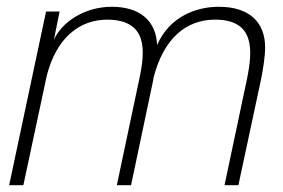

<svg xmlns="http://www.w3.org/2000/svg" viewBox="-20 -547 835 567"><path d="M310 -527C228 -527 161 -480 139 -429L156 -513H116L7 0H49L118 -323C147 -437 216 -489 297 -489C416 -488 410 -399 391 -312L325 0H367L433 -313V-316C463 -435 531 -489 615 -489C733 -489 727 -399 709 -312L643 0H684L751 -313C757 -342 763 -383 763 -406C763 -483 715 -527 626 -527C558 -527 480 -497 444 -414C441 -485 394 -527 310 -527Z"/></svg>

Font: Nacelle UltraLight
Style: Italic
Weight: 200
Italic angle: -12°
Designer: Sora Sagano
Foundry: Sora Sagano
Version: Version 1.000;FEAKit 1.0